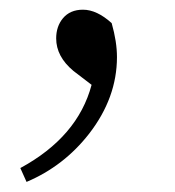

<svg xmlns="http://www.w3.org/2000/svg" viewBox="-20 -138 358 392"><path d="M34.2 233.4 21.5 205.1Q138.7 141.6 167 35.2L129.9 6.8Q94.7 -22.5 94.7 -59.6Q94.7 -84 108.4 -100.6Q123 -118.2 149.4 -118.2Q177.7 -118.2 208 -90.8Q218.8 -52.7 218.8 -21.5Q218.8 61.5 162.1 134.8Q110.4 201.2 34.2 233.4Z"/></svg>

Font: Bpmf GenRyu Min R
Style: R
Weight: 400
Foundry: But Ko
Version: Version 1.320